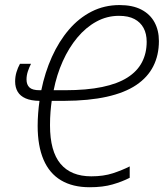

<svg xmlns="http://www.w3.org/2000/svg" viewBox="-20 -745 678 774"><path d="M341.3 9.8Q272.9 9.8 226.1 -18.1Q179.2 -45.9 155.5 -101.3Q131.8 -156.7 131.8 -237.8Q131.8 -262.7 133.8 -288.1Q135.7 -313.5 139.2 -338.4Q105 -338.9 83.3 -348.4Q61.5 -357.9 51.3 -375.2Q41 -392.6 41 -416.5Q41 -436 46.4 -454.1Q51.8 -472.2 60.5 -487.8H105Q97.7 -473.6 92.3 -457.3Q86.9 -440.9 86.9 -424.8Q86.9 -403.8 98.6 -392.6Q110.4 -381.3 139.2 -381.3H146.5Q161.1 -453.1 189.2 -515.6Q217.3 -578.1 257.6 -625.2Q297.9 -672.4 349.4 -698.5Q400.9 -724.6 461.9 -724.6Q514.6 -724.6 549.8 -706.3Q585 -688 602.8 -655.3Q620.6 -622.6 620.6 -579.6Q620.6 -522.9 598.1 -478.3Q575.7 -433.6 529.3 -402.3Q482.9 -371.1 410.6 -355Q338.4 -338.9 239.3 -338.4H188.5Q185.5 -317.9 183.6 -293.5Q181.6 -269 181.6 -239.7Q181.6 -135.3 223.9 -84.7Q266.1 -34.2 348.1 -34.2Q397.5 -34.2 435.3 -46.6Q473.1 -59.1 502.9 -74.2V-28.3Q472.7 -12.7 433.8 -1.5Q395 9.8 341.3 9.8ZM196.3 -381.3H242.7Q329.6 -381.3 391.8 -394.3Q454.1 -407.2 493.7 -432.4Q533.2 -457.5 552.2 -493.9Q571.3 -530.3 571.3 -576.7Q571.3 -608.9 558.8 -632.1Q546.4 -655.3 522 -668.2Q497.6 -681.2 459.5 -681.2Q411.1 -681.2 368.7 -658Q326.2 -634.8 291.7 -593.5Q257.3 -552.2 232.9 -497.8Q208.5 -443.4 196.3 -381.3Z"/></svg>

Font: Open Sans SemiCondensed Light
Style: Italic
Weight: 300
Width: 4
Italic angle: -12°
Designer: Monotype Design Team
Foundry: Monotype Imaging Inc.
Version: Version 3.000